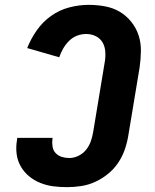

<svg xmlns="http://www.w3.org/2000/svg" viewBox="-20 -763 640 791"><path d="M256 8Q227 8 199.5 4.5Q172 1 146 -9.5Q120 -20 99.5 -37Q79 -54 65.5 -77.5Q52 -101 48.5 -129Q45 -157 50 -186L51 -195H197L196 -191Q194 -175 196.5 -159Q199 -143 209.5 -132Q220 -121 235 -116.5Q250 -112 266 -112Q285 -112 304 -121.5Q323 -131 335.5 -147Q348 -163 354.5 -182Q361 -201 364 -220L411 -504Q415 -525 414 -547Q413 -569 403.5 -586.5Q394 -604 375.5 -613.5Q357 -623 335 -623Q316 -623 297.5 -616Q279 -609 264.5 -594.5Q250 -580 240 -562.5Q230 -545 224 -527L92 -565Q107 -603 131.5 -638Q156 -673 190.5 -697.5Q225 -722 265.5 -732.5Q306 -743 345 -743Q379 -743 412 -737Q445 -731 472.5 -715Q500 -699 520.5 -673.5Q541 -648 551 -617.5Q561 -587 560.5 -552.5Q560 -518 555 -484L508 -201Q503 -172 493 -144Q483 -116 465.5 -90.5Q448 -65 423.5 -45.5Q399 -26 371.5 -13.5Q344 -1 314.5 3.5Q285 8 256 8Z"/></svg>

Font: Iosevka Heavy Extended
Style: Italic
Weight: 900
Width: 7
Italic angle: -9°
Monospace: yes
Designer: Belleve Invis
Foundry: Belleve Invis
Version: Version 32.5.0; ttfautohint (v1.8.4)